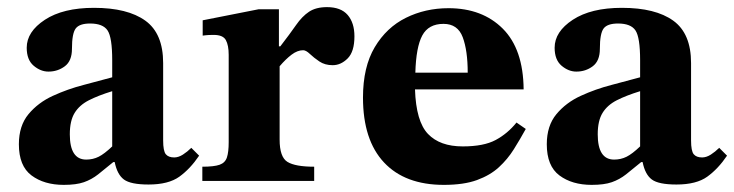

<svg xmlns="http://www.w3.org/2000/svg" viewBox="-20 -508 2061 539"><path d="M159 11Q104 11 68.5 -15.5Q33 -42 33 -103Q33 -155 60 -187.5Q87 -220 128.5 -239Q170 -258 214.5 -269.5Q259 -281 295 -291V-339Q295 -403 282 -422.5Q269 -442 233 -442Q203 -442 192.5 -428Q182 -414 182 -371Q182 -337 162 -322Q142 -307 116 -307Q94 -307 74.5 -323.5Q55 -340 55 -374Q55 -419 106 -452.5Q157 -486 244 -486Q338 -486 388 -450Q438 -414 438 -331V-114Q438 -84 445.5 -75Q453 -66 469 -66Q481 -66 493.5 -74Q506 -82 517 -93L539 -71Q514 -34 483.5 -12Q453 10 397 10Q347 10 328 -4Q309 -18 302 -53H298Q274 -33 255.5 -18.5Q237 -4 215.5 3.5Q194 11 159 11ZM295 -97V-252Q256 -240 229.5 -226.5Q203 -213 189.5 -191Q176 -169 176 -131Q176 -60 222 -60Q241 -60 257 -68Q273 -76 295 -97Z M862 0H548V-40Q581 -40 596.5 -45.5Q612 -51 617 -66Q622 -81 622 -109V-354Q622 -381 614 -395.5Q606 -410 580 -410Q565 -410 557 -409Q549 -408 549 -408V-451L706 -482H763V-378H767Q794 -413 811 -437.5Q828 -462 847.5 -475Q867 -488 898 -488Q937 -488 956 -466Q975 -444 975 -406Q975 -363 956 -344Q937 -325 914 -325Q892 -325 876.5 -335.5Q861 -346 850 -356.5Q839 -367 831 -367Q815 -367 798.5 -354.5Q782 -342 765 -322V-116Q765 -67 787 -53.5Q809 -40 862 -40Z M1226 11Q1117 11 1058 -52Q999 -115 999 -234Q999 -320 1032 -375.5Q1065 -431 1119.5 -458Q1174 -485 1239 -485Q1334 -485 1391.5 -427.5Q1449 -370 1450 -257H1145Q1148 -167 1181.5 -132Q1215 -97 1279 -97Q1338 -97 1371.5 -115Q1405 -133 1430 -164L1456 -146Q1440 -117 1422.5 -89Q1405 -61 1380.5 -38.5Q1356 -16 1319 -2.5Q1282 11 1226 11ZM1146 -304H1293Q1293 -366 1279 -403.5Q1265 -441 1225 -441Q1183 -441 1165.5 -408.5Q1148 -376 1146 -304Z M1641 11Q1586 11 1550.5 -15.5Q1515 -42 1515 -103Q1515 -155 1542 -187.5Q1569 -220 1610.5 -239Q1652 -258 1696.5 -269.5Q1741 -281 1777 -291V-339Q1777 -403 1764 -422.5Q1751 -442 1715 -442Q1685 -442 1674.5 -428Q1664 -414 1664 -371Q1664 -337 1644 -322Q1624 -307 1598 -307Q1576 -307 1556.5 -323.5Q1537 -340 1537 -374Q1537 -419 1588 -452.5Q1639 -486 1726 -486Q1820 -486 1870 -450Q1920 -414 1920 -331V-114Q1920 -84 1927.5 -75Q1935 -66 1951 -66Q1963 -66 1975.5 -74Q1988 -82 1999 -93L2021 -71Q1996 -34 1965.5 -12Q1935 10 1879 10Q1829 10 1810 -4Q1791 -18 1784 -53H1780Q1756 -33 1737.5 -18.5Q1719 -4 1697.5 3.5Q1676 11 1641 11ZM1777 -97V-252Q1738 -240 1711.5 -226.5Q1685 -213 1671.5 -191Q1658 -169 1658 -131Q1658 -60 1704 -60Q1723 -60 1739 -68Q1755 -76 1777 -97Z"/></svg>

Font: STIX Two Text
Style: Bold
Weight: 700
Designer: Ross Mills, John Hudson & Paul Hanslow, Tiro Typeworks Ltd; with prior portions MicroPress Inc., and Coen Hoffman.
Foundry: Tiro Typeworks Ltd
Version: Version 2.13 b171